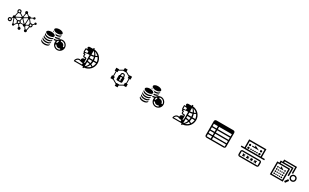

<svg xmlns="http://www.w3.org/2000/svg" viewBox="517 -3339 9766 6075"><g transform="rotate(30 5400.0 -302.0)"><path d="M195 -122C195 -140 207 -152 226 -152C244 -152 257 -140 257 -122C257 -103 244 -91 226 -91C207 -91 195 -103 195 -122ZM450 -179C450 -158 458 -141 471 -129L421 -60C414 -64 407 -66 399 -66C395 -66 391 -65 387 -64L335 -218C341 -221 345 -226 348 -232L451 -190C450 -187 450 -183 450 -179ZM522 -341C524 -338 528 -335 531 -333L516 -245C490 -245 470 -234 459 -215L358 -257ZM485 -179C485 -198 497 -210 515 -210C534 -210 546 -198 546 -179C546 -161 534 -149 515 -149C497 -149 485 -161 485 -179ZM579 -196C575 -217 562 -232 543 -240L558 -329C560 -329 562 -330 564 -331L679 -211C677 -208 675 -204 673 -200ZM761 -164C764 -170 765 -177 765 -184C765 -190 764 -195 763 -200L840 -236C847 -228 857 -221 869 -218L844 -96C841 -96 838 -96 835 -96C826 -96 818 -94 811 -90ZM860 -280C860 -299 872 -311 890 -311C909 -311 921 -299 921 -280C921 -262 909 -250 890 -250C872 -250 860 -262 860 -280ZM335 -489C335 -508 347 -520 366 -520C384 -520 397 -508 397 -489C397 -471 384 -458 366 -458C347 -458 335 -471 335 -489ZM347 -282C343 -288 337 -293 331 -297L357 -424C379 -424 397 -425 414 -442L514 -379C513 -375 512 -371 512 -366ZM690 -469C690 -465 691 -462 692 -459L580 -391C577 -394 573 -397 569 -399L589 -521C600 -522 611 -528 618 -536L692 -479C691 -475 690 -472 690 -469ZM584 -348C586 -353 588 -358 588 -364L704 -436C709 -431 715 -427 721 -424L711 -231C707 -230 704 -229 700 -228ZM825 -280C825 -272 826 -265 828 -258L748 -221C745 -224 741 -226 737 -228L748 -423C752 -423 755 -425 757 -426L838 -322C830 -311 825 -297 825 -280ZM361 -28C361 -7 378 11 399 11C427 11 437 -12 437 -36L495 -117C501 -115 508 -114 515 -114C521 -114 527 -115 532 -116L587 -44C580 -36 576 -26 576 -15C576 11 598 32 624 32C650 32 671 11 671 -15C671 -41 650 -62 624 -62C618 -62 613 -61 608 -60L557 -127C570 -137 578 -152 580 -170L672 -174C677 -153 696 -137 718 -137C727 -137 736 -140 744 -144L793 -70C790 -64 788 -57 788 -49C788 -23 809 -2 835 -2C861 -2 882 -23 882 -49C882 -62 877 -74 869 -83L896 -215C932 -218 956 -243 956 -280C956 -295 952 -308 946 -318L989 -365C993 -364 997 -363 1002 -363C1023 -363 1040 -380 1040 -401C1040 -422 1023 -439 1002 -439C981 -439 964 -422 964 -401C964 -394 965 -388 969 -382L927 -336C917 -342 904 -346 890 -346C878 -346 868 -343 859 -339L778 -444C782 -451 785 -460 785 -472L858 -505C866 -497 876 -492 887 -492C908 -492 925 -509 925 -530C925 -551 908 -569 887 -569C866 -569 849 -551 849 -530L775 -497C767 -509 753 -516 738 -516C725 -516 713 -511 704 -502L629 -562C629 -591 613 -615 582 -615C556 -615 535 -594 535 -567C535 -549 546 -532 562 -525L543 -404C539 -403 535 -401 531 -399L428 -466C430 -473 431 -481 431 -489C431 -528 405 -555 366 -555C327 -555 300 -528 300 -489C300 -463 312 -442 332 -432L306 -303C281 -302 260 -281 260 -256C260 -243 265 -232 273 -224L243 -185C238 -186 232 -187 226 -187C186 -187 160 -161 160 -122C160 -82 186 -56 226 -56C265 -56 292 -82 291 -122V-125C290 -146 282 -163 267 -174L295 -210C299 -209 303 -209 310 -209L366 -46C363 -40 361 -34 361 -28Z M1860 -219C1863 -251 1876 -280 1897 -303L1925 -277C1910 -260 1900 -238 1898 -215ZM1907 -160C1923 -122 1961 -96 2005 -96C2028 -96 2049 -102 2066 -114L2088 -83C2064 -67 2036 -57 2005 -57C1946 -57 1894 -93 1872 -144ZM1968 -346C1980 -349 1992 -350 2005 -350C2086 -350 2152 -285 2152 -204H2114C2114 -264 2065 -312 2005 -312C1996 -312 1986 -311 1978 -309ZM1421 -360C1421 -318 1488 -284 1571 -284C1654 -284 1721 -318 1721 -360C1721 -402 1654 -436 1571 -436C1488 -436 1421 -402 1421 -360ZM1722 -321C1722 -280 1654 -246 1571 -246C1489 -246 1422 -280 1422 -321V-281C1422 -238 1489 -204 1571 -204C1653 -204 1720 -237 1722 -279ZM1722 -242C1722 -200 1654 -166 1571 -166C1489 -166 1422 -200 1422 -242V-201C1422 -159 1489 -125 1571 -125C1653 -125 1720 -158 1722 -200ZM1722 -166C1722 -124 1654 -90 1571 -90C1489 -90 1422 -124 1422 -166V-125C1422 -83 1489 -49 1571 -49C1653 -49 1720 -82 1722 -124ZM1722 -87C1722 -45 1654 -11 1571 -11C1489 -11 1422 -45 1422 -87V-46C1422 -4 1489 31 1571 31C1653 31 1720 -3 1722 -44ZM1602 -554C1602 -512 1670 -478 1752 -478C1835 -478 1902 -512 1902 -554C1902 -596 1835 -631 1752 -631C1670 -631 1602 -596 1602 -554ZM1903 -516C1903 -474 1836 -440 1753 -440C1725 -440 1699 -444 1677 -450C1672 -452 1667 -454 1662 -456C1626 -469 1603 -491 1603 -516V-475C1603 -472 1603 -469 1604 -466C1618 -465 1640 -462 1662 -456C1667 -454 1672 -452 1677 -450C1706 -439 1734 -422 1747 -398H1753C1835 -398 1901 -432 1903 -473C1903 -496 1903 -493 1903 -516ZM1753 -319C1835 -319 1901 -352 1903 -394C1903 -416 1903 -414 1903 -436C1903 -395 1836 -361 1753 -361ZM1821 -204C1821 -103 1904 -20 2005 -20C2107 -20 2190 -103 2190 -204V-208C2188 -308 2106 -389 2005 -389C1967 -389 1932 -377 1903 -358V-360C1903 -359 1903 -359 1903 -358C1881 -343 1863 -324 1849 -302C1823 -291 1789 -285 1753 -285V-243C1780 -243 1805 -247 1827 -253C1823 -238 1821 -221 1821 -204Z M2771 -97C2817 -97 2834 -69 2919 -69V-20H2672C2696 -73 2735 -97 2771 -97ZM2978 -402V-125L2948 -89V-233C2948 -257 2935 -274 2902 -276L2850 -279L2853 -361H2815L2822 -385L2914 -402ZM3022 -168C3055 -166 3087 -161 3117 -153C3097 -98 3066 -50 3022 -18ZM3141 -277C3139 -248 3135 -218 3128 -191C3094 -202 3059 -208 3022 -210V-277ZM3076 -21C3112 -53 3139 -94 3157 -140C3178 -131 3198 -121 3216 -109C3179 -67 3131 -36 3076 -21ZM3285 -277C3281 -225 3264 -176 3236 -135C3216 -151 3193 -165 3170 -175C3179 -208 3184 -243 3186 -277ZM2795 -413V-499L2886 -485V-422ZM3022 -580C3062 -550 3092 -507 3111 -458C3083 -451 3053 -446 3022 -445ZM3022 -402C3057 -404 3092 -409 3125 -420C3134 -388 3139 -353 3141 -319H3022ZM3149 -470C3131 -510 3104 -547 3071 -576C3123 -563 3170 -535 3206 -497C3188 -486 3169 -477 3149 -470ZM3186 -319C3183 -358 3176 -398 3164 -434C3187 -444 3208 -456 3228 -471C3260 -428 3281 -375 3285 -319ZM3022 33C3195 21 3331 -122 3331 -298C3331 -473 3195 -617 3022 -629V-660H2978V-624H2865C2834 -624 2803 -611 2803 -574C2803 -560 2814 -545 2827 -536L2824 -525L2795 -532C2777 -536 2760 -524 2760 -505V-412C2760 -397 2766 -385 2780 -381L2779 -377C2771 -352 2783 -328 2808 -330L2820 -331L2817 -296C2814 -254 2840 -242 2873 -242H2908L2907 -217C2876 -218 2831 -206 2816 -173C2809 -158 2809 -136 2811 -122C2798 -129 2783 -134 2770 -134C2728 -134 2682 -108 2659 -65L2640 -30V15H2978V56H3022Z M3978 -203V-371H4015V-428L4150 -506V-498H4252V-505L4386 -428V-371H4422V-203H4386V-129L4255 -54V-62H4153V-50L4015 -129V-203ZM4172 -269C4172 -287 4184 -299 4201 -299C4219 -299 4231 -287 4231 -269C4231 -255 4224 -245 4213 -241L4227 -192V-178H4176V-192L4190 -241C4179 -245 4172 -255 4172 -269ZM4163 -351C4163 -382 4173 -404 4202 -404C4232 -404 4241 -382 4241 -351V-333H4163ZM3913 -477V-371H3949V-203H3913V-97H4011L4153 -16V44H4255V-20L4389 -97H4487V-203H4452V-371H4487V-477H4386V-462L4252 -539V-604H4150V-540L4015 -462V-477ZM4305 -297C4305 -317 4294 -330 4275 -333V-352C4275 -408 4247 -438 4201 -438C4155 -438 4128 -407 4128 -352V-333C4110 -330 4099 -317 4099 -297V-175C4099 -152 4113 -139 4136 -139H4268C4292 -139 4305 -152 4305 -175Z M5460 -219C5463 -251 5476 -280 5497 -303L5525 -277C5510 -260 5500 -238 5498 -215ZM5507 -160C5523 -122 5561 -96 5605 -96C5628 -96 5649 -102 5666 -114L5688 -83C5664 -67 5636 -57 5605 -57C5546 -57 5494 -93 5472 -144ZM5568 -346C5580 -349 5592 -350 5605 -350C5686 -350 5752 -285 5752 -204H5714C5714 -264 5665 -312 5605 -312C5596 -312 5586 -311 5578 -309ZM5021 -360C5021 -318 5088 -284 5171 -284C5254 -284 5321 -318 5321 -360C5321 -402 5254 -436 5171 -436C5088 -436 5021 -402 5021 -360ZM5322 -321C5322 -280 5254 -246 5171 -246C5089 -246 5022 -280 5022 -321V-281C5022 -238 5089 -204 5171 -204C5253 -204 5320 -237 5322 -279ZM5322 -242C5322 -200 5254 -166 5171 -166C5089 -166 5022 -200 5022 -242V-201C5022 -159 5089 -125 5171 -125C5253 -125 5320 -158 5322 -200ZM5322 -166C5322 -124 5254 -90 5171 -90C5089 -90 5022 -124 5022 -166V-125C5022 -83 5089 -49 5171 -49C5253 -49 5320 -82 5322 -124ZM5322 -87C5322 -45 5254 -11 5171 -11C5089 -11 5022 -45 5022 -87V-46C5022 -4 5089 31 5171 31C5253 31 5320 -3 5322 -44ZM5202 -554C5202 -512 5270 -478 5352 -478C5435 -478 5502 -512 5502 -554C5502 -596 5435 -631 5352 -631C5270 -631 5202 -596 5202 -554ZM5503 -516C5503 -474 5436 -440 5353 -440C5325 -440 5299 -444 5277 -450C5272 -452 5267 -454 5262 -456C5226 -469 5203 -491 5203 -516V-475C5203 -472 5203 -469 5204 -466C5218 -465 5240 -462 5262 -456C5267 -454 5272 -452 5277 -450C5306 -439 5334 -422 5347 -398H5353C5435 -398 5501 -432 5503 -473C5503 -496 5503 -493 5503 -516ZM5353 -319C5435 -319 5501 -352 5503 -394C5503 -416 5503 -414 5503 -436C5503 -395 5436 -361 5353 -361ZM5421 -204C5421 -103 5504 -20 5605 -20C5707 -20 5790 -103 5790 -204V-208C5788 -308 5706 -389 5605 -389C5567 -389 5532 -377 5503 -358V-360C5503 -359 5503 -359 5503 -358C5481 -343 5463 -324 5449 -302C5423 -291 5389 -285 5353 -285V-243C5380 -243 5405 -247 5427 -253C5423 -238 5421 -221 5421 -204Z M6371 -97C6417 -97 6434 -69 6519 -69V-20H6272C6296 -73 6335 -97 6371 -97ZM6578 -402V-125L6548 -89V-233C6548 -257 6535 -274 6502 -276L6450 -279L6453 -361H6415L6422 -385L6514 -402ZM6622 -168C6655 -166 6687 -161 6717 -153C6697 -98 6666 -50 6622 -18ZM6741 -277C6739 -248 6735 -218 6728 -191C6694 -202 6659 -208 6622 -210V-277ZM6676 -21C6712 -53 6739 -94 6757 -140C6778 -131 6798 -121 6816 -109C6779 -67 6731 -36 6676 -21ZM6885 -277C6881 -225 6864 -176 6836 -135C6816 -151 6793 -165 6770 -175C6779 -208 6784 -243 6786 -277ZM6395 -413V-499L6486 -485V-422ZM6622 -580C6662 -550 6692 -507 6711 -458C6683 -451 6653 -446 6622 -445ZM6622 -402C6657 -404 6692 -409 6725 -420C6734 -388 6739 -353 6741 -319H6622ZM6749 -470C6731 -510 6704 -547 6671 -576C6723 -563 6770 -535 6806 -497C6788 -486 6769 -477 6749 -470ZM6786 -319C6783 -358 6776 -398 6764 -434C6787 -444 6808 -456 6828 -471C6860 -428 6881 -375 6885 -319ZM6622 33C6795 21 6931 -122 6931 -298C6931 -473 6795 -617 6622 -629V-660H6578V-624H6465C6434 -624 6403 -611 6403 -574C6403 -560 6414 -545 6427 -536L6424 -525L6395 -532C6377 -536 6360 -524 6360 -505V-412C6360 -397 6366 -385 6380 -381L6379 -377C6371 -352 6383 -328 6408 -330L6420 -331L6417 -296C6414 -254 6440 -242 6473 -242H6508L6507 -217C6476 -218 6431 -206 6416 -173C6409 -158 6409 -136 6411 -122C6398 -129 6383 -134 6370 -134C6328 -134 6282 -108 6259 -65L6240 -30V15H6578V56H6622Z M7472 -232H7619V-149H7472ZM7472 -108H7619V-27H7472ZM7665 -27V-108H8129V-27ZM7472 -482H7619V-398H7472ZM7472 -356H7619V-274H7472ZM7665 -482H8129V-398H7665ZM7665 -356H8129V-274H7665ZM7665 -232H8129V-149H7665ZM8174 -548C8174 -590 8149 -615 8105 -615H7494C7452 -615 7426 -590 7426 -548V-52C7426 -10 7452 15 7494 15H8105C8149 15 8174 -10 8174 -52Z M8671 -173H9329V-26H8671ZM9270 -570V-323H8730V-570ZM8759 -145 8735 -121 8760 -97 8735 -73 8759 -49 8784 -73 8808 -49 8832 -73 8808 -97 8832 -121 8808 -145 8784 -121ZM8902 -145 8878 -121 8902 -97 8878 -73 8902 -49 8926 -73 8951 -49 8975 -73 8951 -97 8975 -121 8951 -145 8926 -121ZM9306 16C9348 16 9374 -9 9374 -51V-147C9374 -189 9348 -215 9306 -215H8694C8651 -215 8626 -189 8626 -147V-51C8626 -9 8651 16 8694 16ZM9041 -145 9017 -121 9042 -97 9017 -73 9041 -49 9066 -73 9090 -49 9115 -73 9090 -97 9115 -121 9090 -145 9066 -121ZM9179 -145 9154 -121 9179 -97 9154 -73 9179 -49 9203 -73 9228 -49 9252 -73 9227 -97 9252 -121 9228 -145 9203 -121ZM8762 -475C8762 -453 8776 -438 8798 -438C8820 -438 8835 -453 8835 -475C8835 -496 8820 -511 8798 -511C8776 -511 8762 -496 8762 -475ZM8762 -371C8762 -349 8777 -335 8799 -335C8821 -335 8835 -349 8835 -371C8835 -393 8821 -408 8799 -408C8777 -408 8762 -393 8762 -371ZM8915 -392H8871V-349H8915ZM8988 -392H8944V-349H8988ZM9315 -615H8685V-323H8572V-278H9427V-323H9315ZM8874 -496V-462H9130L8952 -550L8970 -496ZM9060 -392H9016V-349H9060ZM9131 -392H9087V-349H9131ZM9163 -475C9163 -453 9178 -438 9200 -438C9222 -438 9236 -453 9236 -475C9236 -496 9222 -511 9200 -511C9178 -511 9163 -496 9163 -475ZM9164 -371C9164 -349 9179 -335 9201 -335C9222 -335 9237 -349 9237 -371C9237 -393 9222 -408 9201 -408C9179 -408 9164 -393 9164 -371Z M10229 -413V-28H9848V-413ZM10505 -311C10546 -311 10573 -283 10573 -242C10573 -201 10546 -174 10505 -174C10464 -174 10436 -201 10436 -242C10436 -283 10464 -311 10505 -311ZM9880 -81C9880 -65 9891 -55 9907 -55C9923 -55 9934 -65 9934 -81C9934 -98 9923 -108 9907 -108C9891 -108 9880 -98 9880 -81ZM9880 -316C9880 -300 9891 -289 9907 -289C9923 -289 9934 -300 9934 -316C9934 -332 9923 -343 9907 -343C9891 -343 9880 -332 9880 -316ZM9880 -238C9880 -222 9891 -211 9907 -211C9923 -211 9934 -222 9934 -238C9934 -254 9923 -265 9907 -265C9891 -265 9880 -254 9880 -238ZM9880 -158C9880 -142 9891 -132 9907 -132C9923 -132 9934 -142 9934 -158C9934 -175 9923 -185 9907 -185C9891 -185 9880 -175 9880 -158ZM9993 -220V-255H9951V-220ZM9993 -141V-175H9951V-141ZM9993 -64V-98H9951V-64ZM10059 -220V-255H10017V-220ZM10059 -141V-175H10017V-141ZM10059 -64V-98H10017V-64ZM9953 -334V-303H10125L9992 -392L10005 -334ZM10123 -220V-255H10081V-220ZM10123 -141V-175H10081V-141ZM10123 -64V-98H10081V-64ZM10274 -455H9929V-492H10309V-232H10354V-534H10008V-573H10388V-362H10433V-615H9963V-534H9884V-455H9803V14H10274ZM10141 -316C10141 -300 10151 -289 10168 -289C10184 -289 10194 -300 10194 -316C10194 -332 10184 -343 10168 -343C10151 -343 10141 -332 10141 -316ZM10141 -238C10141 -222 10151 -211 10168 -211C10184 -211 10194 -222 10194 -238C10194 -254 10184 -265 10168 -265C10151 -265 10141 -254 10141 -238ZM10141 -158C10141 -142 10151 -132 10168 -132C10184 -132 10194 -142 10194 -158C10194 -175 10184 -185 10168 -185C10151 -185 10141 -175 10141 -158ZM10141 -81C10141 -65 10151 -55 10168 -55C10184 -55 10194 -65 10194 -81C10194 -98 10184 -108 10168 -108C10151 -108 10141 -98 10141 -81ZM10386 -142 10302 -25 10353 10 10437 -107ZM10505 -354C10442 -354 10393 -309 10393 -242C10393 -178 10442 -130 10505 -130C10568 -130 10617 -175 10617 -242C10617 -306 10572 -354 10505 -354Z"/></g></svg>

Font: CryptoKit 1.4
Style: Regular
Weight: 400
Monospace: yes
Designer: Oceane Juvin
Foundry: http://www.head-geneve.ch
Version: Version 1.000